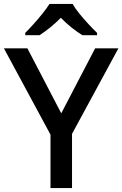

<svg xmlns="http://www.w3.org/2000/svg" viewBox="-20 -961 625 981"><path d="M293 -382 466 -714H585L348 -277V0H238V-273L0 -714H120ZM351 -941Q363 -919 385.5 -891.5Q408 -864 432.5 -837.5Q457 -811 476 -793V-781H401Q375 -797 346 -820Q317 -843 291 -870Q264 -843 236 -820.5Q208 -798 182 -781H109V-793Q128 -812 151.5 -838Q175 -864 197 -891.5Q219 -919 233 -941Z"/></svg>

Font: Noto Sans Kawi Medium
Style: Regular
Weight: 500
Designer: Fadhl Haqq
Version: Version 1.000